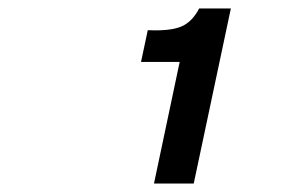

<svg xmlns="http://www.w3.org/2000/svg" viewBox="-20 -799 672 455"><path d="M344.9 -364 405.8 -652.3H314.2L330.2 -727.5Q382.2 -725.1 408.6 -735.7Q435 -746.3 452 -779H527.1L439.1 -364Z"/></svg>

Font: Atkinson Hyperlegible Mono ExtraLight
Style: Italic
Weight: 200
Italic angle: -12°
Monospace: yes
Designer: Elliott Scott, Megan Eiswerth, Linus Boman, Theodore Petrosky, Letters from Sweden
Foundry: Applied Design Works, Letters from Sweden
Version: Version 2.001